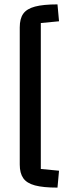

<svg xmlns="http://www.w3.org/2000/svg" viewBox="-20 -750 319 875"><path d="M70 -625Q70 -665 86 -687.5Q102 -710 139.5 -720Q177 -730 242 -730L249 -653L166 -645V20L249 28L242 105Q177 105 139.5 95Q102 85 86 62Q70 39 70 0Z"/></svg>

Font: Changa
Style: Regular
Weight: 400
Designer: Eduardo Rodriguez Tunni
Foundry: Eduardo Rodriguez Tunni
Version: Version 3.003